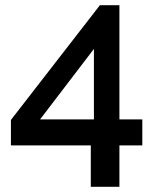

<svg xmlns="http://www.w3.org/2000/svg" viewBox="-20 -591 604 738"><path d="M329 127V-32H22V-130L364 -571H439V-132H527V-32H439V127ZM134 -132H341V-403Z"/></svg>

Font: Raleway SemiBold
Style: Regular
Weight: 600
Designer: Matt McInerney, Pablo Impallari, Rodrigo Fuenzalida
Foundry: Matt McInerney, Pablo Impallari, Rodrigo Fuenzalida
Version: Version 4.026